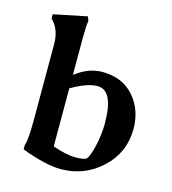

<svg xmlns="http://www.w3.org/2000/svg" viewBox="-113 -838 852 950"><g transform="rotate(15 313.0 -363.5)"><path d="M223 -81Q294 -56 339 -56Q384 -56 397 -66Q412 -85 425 -142.5Q438 -200 438 -256Q438 -425 356 -425Q303 -425 223 -378ZM223 -642V-447Q290 -499 361 -499Q464 -499 523 -431.5Q582 -364 582 -266Q582 -145 494 -63Q406 19 285 19Q207 19 83 -28V-50Q94 -78 94 -182V-570Q94 -646 49 -689V-711L220 -746L228 -724Q223 -697 223 -642Z"/></g></svg>

Font: Asul
Style: Bold
Weight: 700
Designer: Mariela Monsalve
Foundry: Mariela Monsalve
Version: Version 1.002